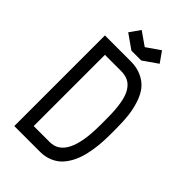

<svg xmlns="http://www.w3.org/2000/svg" viewBox="-249 -933 1024 1024"><g transform="rotate(45 262.5 -421.5)"><path d="M262.7 -789.6 339.8 -842.8 381.8 -783.2 299.8 -726.1H225.6L144.5 -783.2L186.5 -842.8ZM462.4 -378.4V-327.6Q462.4 -269 455.3 -220.7Q448.2 -172.4 436.8 -138.9Q425.3 -105.5 408.9 -80.1Q392.6 -54.7 375.2 -39.8Q357.9 -24.9 337.2 -15.6Q316.4 -6.3 299.1 -3.2Q281.7 0 262.7 0H68.4V-683.6H262.7Q310.5 -683.6 346.4 -666.7Q382.3 -649.9 404.1 -622.6Q425.8 -595.2 439.2 -554.4Q452.6 -513.7 457.5 -471.9Q462.4 -430.2 462.4 -378.4ZM262.7 -610.4H141.6V-73.2H262.7Q389.2 -73.2 389.2 -327.6V-378.4Q389.2 -445.3 380.9 -491.2Q372.6 -537.1 355.7 -563Q338.9 -588.9 316.4 -599.6Q293.9 -610.4 262.7 -610.4Z"/></g></svg>

Font: Anka/Coder Condensed
Style: Regular
Weight: 400
Width: 4
Monospace: yes
Version: Version 1.100